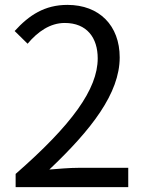

<svg xmlns="http://www.w3.org/2000/svg" viewBox="-20 -766 595 786"><path d="M44 0H505V-79H302C265 -79 220 -75 182 -72C354 -235 470 -384 470 -531C470 -661 387 -746 256 -746C163 -746 99 -704 40 -639L93 -587C134 -636 185 -672 245 -672C336 -672 380 -611 380 -527C380 -401 274 -255 44 -54Z"/></svg>

Font: ChiuKong Gothic CL
Style: Regular
Weight: 400
Designer: Ryoko NISHIZUKA 西塚涼子 (kana, bopomofo & ideographs); Paul D. Hunt (Latin, Greek & Cyrillic); Sandoll Communications 산돌커뮤니
Foundry: Adobe
Version: Version 1.300